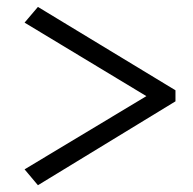

<svg xmlns="http://www.w3.org/2000/svg" viewBox="-20 -570 564 561"><path d="M492.7 -273.9 90.8 -28.8 51.8 -75.2 407.7 -289.1 51.8 -503.9 90.8 -549.8 492.7 -306.2Z"/></svg>

Font: Metrophobic
Style: Regular
Weight: 400
Designer: vernon adams
Foundry: vernon adams
Version: Version 1.000